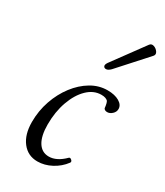

<svg xmlns="http://www.w3.org/2000/svg" viewBox="-178 -764 732 851"><g transform="rotate(30 188.0 -338.5)"><path d="M159 13Q110 13 80.5 -25Q51 -63 51 -127Q51 -184 69 -236Q87 -288 118 -328.5Q149 -369 188.5 -392.5Q228 -416 272 -416Q309 -416 332 -402.5Q355 -389 355 -368Q355 -353 343 -342Q331 -331 318 -331Q305 -331 300 -340Q297 -368 291 -375Q287 -379 279 -382Q271 -385 258 -385Q219 -385 187 -354Q155 -323 136 -270Q117 -217 117 -152Q117 -94 136.5 -62.5Q156 -31 192 -31Q232 -31 272 -71Q277 -76 285 -69Q293 -62 288 -55Q265 -24 230 -5.5Q195 13 159 13ZM241 -506Q229 -494 219 -493.5Q209 -493 205.5 -500.5Q202 -508 211 -521L329 -682Q337 -693 350.5 -688.5Q364 -684 372 -672Q380 -660 371 -650Z"/></g></svg>

Font: Junicode
Style: Italic
Weight: 400
Italic angle: -11°
Designer: Peter S. Baker
Version: Version 2.100; ttfautohint (v1.8.4)